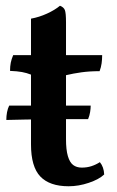

<svg xmlns="http://www.w3.org/2000/svg" viewBox="-20 -640 406 669"><path d="M219 9Q153 9 120.5 -25Q88 -59 88 -137V-380Q73 -386 56.5 -389Q40 -392 15 -393Q15 -409 17.5 -421.5Q20 -434 26 -448H88V-575Q116 -580 143.5 -592.5Q171 -605 189 -620Q202 -615 206 -605Q210 -595 210 -562V-448H336Q336 -433 334 -419Q332 -405 327 -392Q292 -392 263.5 -388Q235 -384 210 -378V-155Q210 -118 216.5 -96Q223 -74 235 -65Q247 -56 265 -56Q283 -56 298.5 -61Q314 -66 328 -75Q342 -58 343 -32Q325 -15 289.5 -3Q254 9 219 9ZM2 -222Q2 -236 4.5 -249Q7 -262 12 -272H296Q296 -262 294 -249.5Q292 -237 287 -225Q254 -225 217.5 -225Q181 -225 143.5 -224.5Q106 -224 70 -223.5Q34 -223 2 -222Z"/></svg>

Font: Vollkorn SemiBold
Style: Regular
Weight: 600
Designer: Friedrich Althausen
Foundry: Friedrich Althausen
Version: Version 5.000